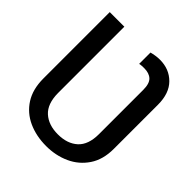

<svg xmlns="http://www.w3.org/2000/svg" viewBox="-204 -870 1013 1013"><g transform="rotate(45 303.0 -363.5)"><path d="M303.2 9.8Q229 9.8 169.4 -17.3Q109.9 -44.4 75.4 -98.4Q41 -152.3 41 -232.4V-727.5H149.9V-232.4Q150.4 -152.8 191.9 -115.2Q233.4 -77.6 303.2 -77.6Q373.5 -77.6 414.8 -115.2Q456.1 -152.8 456.1 -232.4V-562Q456.1 -609.4 436 -628.2Q416 -647 378.4 -647Q372.1 -647 361.8 -646.5Q351.6 -646 343.8 -644V-728.5Q356 -731.9 372.6 -734.6Q389.2 -737.3 406.2 -737.3Q475.6 -737.3 521 -691.9Q566.4 -646.5 566.4 -562V-232.4Q566.4 -152.3 530 -98.4Q493.7 -44.4 434.1 -17.3Q374.5 9.8 303.2 9.8Z"/></g></svg>

Font: Inter Cardless Display
Style: Regular
Weight: 400
Designer: Rasmus Andersson
Foundry: rsms
Version: Version 4.001;git-9221beed3